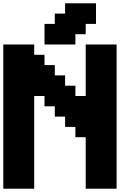

<svg xmlns="http://www.w3.org/2000/svg" viewBox="-20 -1145 852 1165"><path d="M500 0H687.5V-875H500V-562.5H437.5V-625H375V-687.5H312.5V-750H250V-812.5H187.5V-875H0V0H187.5V-562.5H250V-500H312.5V-437.5H375V-375H437.5V-312.5H500ZM250 -875H437.5V-937.5H500V-1000H562.5V-1125H375V-1062.5H312.5V-1000H250Z"/></svg>

Font: Faithful 32x
Style: Semibold
Weight: 400
Foundry: Faithful Resource Pack
Version: Version 1.0; January 27, 2023